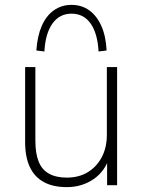

<svg xmlns="http://www.w3.org/2000/svg" viewBox="-20 -759 585 787"><path d="M254 8Q197 8 159 -13Q121 -34 102 -75Q83 -116 83 -177V-484H125V-181Q125 -130 138.5 -96.5Q152 -63 181 -47Q210 -31 254 -31Q303 -31 339.5 -53Q376 -75 397 -114.5Q418 -154 418 -207V-484H460V0H419V-121H431Q412 -58 364 -25Q316 8 254 8ZM162 -548 129 -552Q133 -611 151 -652.5Q169 -694 200.5 -716.5Q232 -739 273 -739Q315 -739 346 -716.5Q377 -694 395.5 -652.5Q414 -611 417 -552L384 -548Q380 -622 351.5 -662.5Q323 -703 273 -703Q224 -703 195 -662.5Q166 -622 162 -548Z"/></svg>

Font: Nunito Sans 12pt ExtraLight
Style: Regular
Weight: 200
Designer: Vernon Adams
Foundry: Vernon Adams
Version: Version 3.101;gftools[0.9.27]